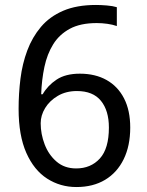

<svg xmlns="http://www.w3.org/2000/svg" viewBox="-20 -744 591 774"><path d="M288 10Q223 10 170 -24Q117 -58 86 -128Q55 -198 55 -305Q55 -367 62.5 -427Q70 -487 90 -540.5Q110 -594 145 -635.5Q180 -677 234.5 -700.5Q289 -724 367 -724Q386 -724 410.5 -722Q435 -720 451 -715V-639Q434 -645 412.5 -648Q391 -651 370 -651Q304 -651 261.5 -628Q219 -605 194.5 -565.5Q170 -526 159 -474Q148 -422 146 -364H152Q172 -399 208 -423Q244 -447 302 -447Q364 -447 409.5 -421.5Q455 -396 480 -347.5Q505 -299 505 -230Q505 -156 478.5 -102Q452 -48 403.5 -19Q355 10 288 10ZM287 -65Q346 -65 382.5 -105Q419 -145 419 -230Q419 -298 387 -337.5Q355 -377 290 -377Q246 -377 213 -357.5Q180 -338 162 -308.5Q144 -279 144 -247Q144 -204 160 -162Q176 -120 208 -92.5Q240 -65 287 -65Z"/></svg>

Font: hexguzrati15
Style: Regular
Weight: 400
Designer: Jelle Bosma - Monotype Design Team
Foundry: Monotype Imaging Inc.
Version: Version 2.006